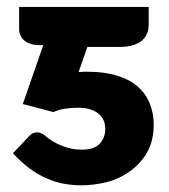

<svg xmlns="http://www.w3.org/2000/svg" viewBox="-20 -539 497 563"><path d="M236.3 -401.4 210.4 -327.6Q212.9 -328.1 218 -328.1Q223.1 -328.1 225.6 -328.6H239.3Q286.1 -328.6 324.2 -316.9Q360.4 -305.7 383.3 -285.6Q407.2 -264.6 418.9 -236.3Q430.7 -206.1 430.7 -174.3Q430.7 -126.5 411.6 -92.8Q393.1 -60.1 362.3 -37.6Q329.6 -14.2 294.4 -5.4Q255.4 4.4 218.3 4.4Q193.4 4.4 168.5 0Q144.5 -3.9 117.7 -15.6Q89.4 -27.8 66.9 -44.9Q41.5 -63.5 18.1 -89.8L62.5 -136.7Q69.8 -145.5 76.7 -148.4Q84 -150.9 88.4 -150.9Q94.7 -150.9 101.6 -147.9Q108.4 -145 113.3 -140.1Q134.3 -122.1 162.1 -111.3Q190.4 -100.1 219.2 -100.1Q255.9 -100.1 272.5 -117.7Q288.6 -135.3 288.6 -160.6Q288.6 -176.8 282.7 -188.5Q276.9 -199.7 266.1 -208Q253.4 -216.3 240.2 -219.7Q226.6 -223.1 207.5 -223.1Q189.9 -223.1 169.4 -220.2Q150.4 -216.8 136.7 -210.4L46.9 -233.9L106.9 -406.7H96.7Q79.1 -406.7 68.4 -411.1Q56.2 -415 49.3 -421.9Q42.5 -428.7 39.6 -436.5Q36.1 -443.8 36.1 -452.1V-518.6H416V-468.3Q416 -453.1 411.6 -441.4Q406.2 -428.7 396.5 -420.4Q387.7 -412.1 370.6 -406.7Q353 -401.4 331.1 -401.4Z"/></svg>

Font: Lato-ExtraBold
Style: Regular
Weight: 500
Designer: Lukasz Dziedzic with Adam Twardoch and Botio Nikoltchev
Foundry: tyPoland Lukasz Dziedzic
Version: ""